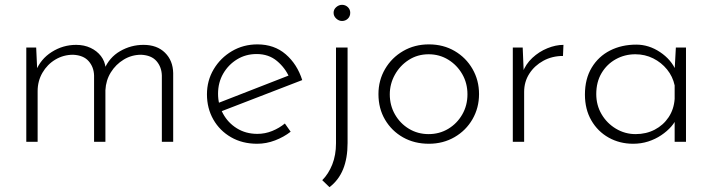

<svg xmlns="http://www.w3.org/2000/svg" viewBox="-20 -588 2953 796"><path d="M130 -391 135 -282 128 -292Q148 -343 194.5 -372.5Q241 -402 296 -402Q329 -402 355.5 -389.5Q382 -377 398.5 -355.5Q415 -334 418 -306L412 -300Q433 -350 478 -376Q523 -402 575 -402Q631 -402 664 -369.5Q697 -337 698 -285V0H651V-275Q650 -310 629 -334.5Q608 -359 565 -361Q526 -361 493 -341Q460 -321 439.5 -288Q419 -255 417 -214V0H370V-275Q369 -310 347.5 -334.5Q326 -359 283 -361Q243 -361 209.5 -341Q176 -321 156 -286.5Q136 -252 136 -210V0H89V-391Z M1046 8Q985 8 938 -19Q891 -46 864.5 -92.5Q838 -139 838 -197Q838 -254 866 -301Q894 -348 941.5 -376Q989 -404 1047 -404Q1117 -404 1164.5 -363Q1212 -322 1233 -256L891 -124L877 -158L1190 -280L1180 -266Q1163 -306 1128.5 -335Q1094 -364 1044 -364Q999 -364 963 -342Q927 -320 905.5 -283Q884 -246 884 -199Q884 -155 904.5 -117Q925 -79 962 -56Q999 -33 1047 -33Q1079 -33 1108.5 -45Q1138 -57 1161 -76L1185 -42Q1157 -20 1120.5 -6Q1084 8 1046 8Z M1346 188 1316 159Q1342 133 1357.5 94Q1373 55 1373 6V-391H1421V5Q1421 68 1402.5 113.5Q1384 159 1346 188ZM1363 -535Q1363 -549 1374 -558.5Q1385 -568 1398 -568Q1412 -568 1422 -558.5Q1432 -549 1432 -535Q1432 -520 1422 -510.5Q1412 -501 1398 -501Q1385 -501 1374 -511Q1363 -521 1363 -535Z M1549 -198Q1549 -255 1576.5 -302Q1604 -349 1651.5 -376.5Q1699 -404 1758 -404Q1818 -404 1865 -376.5Q1912 -349 1939 -302Q1966 -255 1966 -198Q1966 -141 1939 -94Q1912 -47 1864.5 -19.5Q1817 8 1758 8Q1698 8 1651 -18.5Q1604 -45 1576.5 -91.5Q1549 -138 1549 -198ZM1596 -197Q1596 -151 1617.5 -113.5Q1639 -76 1675.5 -54Q1712 -32 1757 -32Q1802 -32 1838.5 -54Q1875 -76 1896.5 -113.5Q1918 -151 1918 -197Q1918 -243 1896.5 -280.5Q1875 -318 1838.5 -340.5Q1802 -363 1757 -363Q1711 -363 1674.5 -339.5Q1638 -316 1617 -278Q1596 -240 1596 -197Z M2147 -391 2152 -271 2146 -286Q2159 -322 2187 -348Q2215 -374 2249.5 -388Q2284 -402 2316 -402L2314 -356Q2269 -356 2232.5 -336Q2196 -316 2174.5 -282.5Q2153 -249 2153 -207V0H2106V-391Z M2605 8Q2549 8 2503.5 -17.5Q2458 -43 2431.5 -89Q2405 -135 2405 -196Q2405 -261 2433 -307.5Q2461 -354 2509 -378.5Q2557 -403 2618 -403Q2670 -403 2716.5 -372Q2763 -341 2783 -294L2776 -280L2782 -391H2824V0H2777V-121L2787 -103Q2780 -83 2763 -63.5Q2746 -44 2721.5 -27.5Q2697 -11 2667.5 -1.5Q2638 8 2605 8ZM2615 -32Q2659 -32 2694.5 -50.5Q2730 -69 2752 -102Q2774 -135 2777 -178V-234Q2769 -271 2745.5 -300Q2722 -329 2688 -346Q2654 -363 2614 -363Q2570 -363 2533 -342.5Q2496 -322 2474 -285Q2452 -248 2452 -198Q2452 -152 2474 -114.5Q2496 -77 2533.5 -54.5Q2571 -32 2615 -32Z"/></svg>

Font: Josefin Sans Thin Light
Style: Regular
Weight: 300
Version: Version 2.000